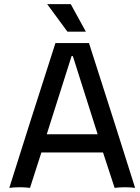

<svg xmlns="http://www.w3.org/2000/svg" viewBox="-20 -908 678 928"><path d="M25 0Q110 -271 248 -700H410Q548 -271 633 0Q584 -6 534 0L478 -171H180L125 0Q75 -6 25 0ZM452 -259 332 -637H326L206 -259ZM306 -755 208 -888H322L395 -755Z"/></svg>

Font: Rilu
Style: Bold
Weight: 500
Designer: Alí Sinisterra
Foundry: Alí Sinisterra
Version: ""